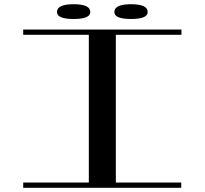

<svg xmlns="http://www.w3.org/2000/svg" viewBox="-20 -890 970 910"><path d="M529 0H401V-750H529ZM839 -25V0H507V-25ZM423 0H90V-25H423ZM90 -725V-750H428V-725ZM840 -750V-725H507V-750ZM408 -833Q408 -870 329 -870Q250 -870 250 -833Q250 -800 329 -800Q408 -800 408 -833ZM680 -833Q680 -870 601 -870Q522 -870 522 -833Q522 -800 601 -800Q680 -800 680 -833Z"/></svg>

Font: Solide Mirage
Style: Mono
Weight: 400
Width: 6
Designer: Jérémy Landes
Foundry: Velvetyne Type Foundry
Version: Version 1.1